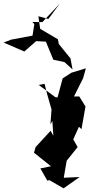

<svg xmlns="http://www.w3.org/2000/svg" viewBox="-61 -972 503 1051"><path d="M183 -513 197 -457 221 -373 215 -291 247 -349 225 -318 231 -229 216 -256 134 -167 125 -136 218 -62 160 -50 198 17 209 14 287 59 375 -3 288 1 304 -92 364 -167 340 -209 371 -278 385 -265 407 -389 373 -444H344L394 -544L409 -598L330 -574L282 -543L254 -439L242 -440L151 -507ZM127 -840 117 -777 0 -755 -41 -739 72 -690 137 -747 190 -744 231 -645 292 -632 336 -592 325 -652 261 -731 256 -757 159 -814 149 -883 204 -868 266 -952 171 -851 116 -852Z"/></svg>

Font: Hussar Lance
Style: Regular
Weight: 700
Foundry: Cannot Into Space Fonts, PlusOne Fonts
Version: Version 2.27